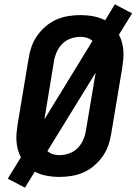

<svg xmlns="http://www.w3.org/2000/svg" viewBox="-20 -813 640 891"><path d="M96 58 16 16 77 -83Q68 -100 63 -118.5Q58 -137 56.5 -157Q55 -177 57 -197.5Q59 -218 62 -238L113 -543Q117 -570 126.5 -597Q136 -624 153 -648Q170 -672 193 -691.5Q216 -711 242.5 -722.5Q269 -734 297.5 -738.5Q326 -743 353 -743Q384 -743 413 -737.5Q442 -732 468 -719L513 -793L593 -751L532 -652Q541 -635 546 -616.5Q551 -598 552.5 -578Q554 -558 552 -537.5Q550 -517 547 -497L496 -192Q492 -165 482.5 -138Q473 -111 456 -87Q439 -63 416 -43.5Q393 -24 366.5 -12.5Q340 -1 311.5 3.5Q283 8 256 8Q225 8 196 2.5Q167 -3 141 -16ZM186 -259 409 -623Q399 -633 384 -637.5Q369 -642 353 -642Q331 -642 308 -634Q285 -626 268.5 -609Q252 -592 242.5 -570Q233 -548 230 -526ZM256 -93Q278 -93 301 -101Q324 -109 340.5 -126Q357 -143 366.5 -165Q376 -187 379 -209L424 -476L200 -112Q211 -102 225.5 -97.5Q240 -93 256 -93Z"/></svg>

Font: Iosevka HT Extended
Style: Bold Italic
Weight: 700
Width: 7
Italic angle: -9°
Monospace: yes
Designer: Belleve Invis
Foundry: Belleve Invis
Version: Version 32.3.0; ttfautohint (v1.8.4)